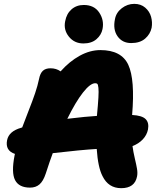

<svg xmlns="http://www.w3.org/2000/svg" viewBox="-20 -964 820 1004"><path d="M666 -738.8Q619.6 -738.8 594.7 -774.2Q569.8 -809.6 581.1 -863.8Q587.4 -898.4 616.9 -921.1Q646.5 -943.8 682.1 -943.8Q716.3 -943.8 739.3 -924.1Q762.2 -904.3 770 -876.2Q777.8 -848.1 772.9 -818.8Q765.6 -785.2 738.8 -762Q711.9 -738.8 666 -738.8ZM416 -736.8Q368.7 -736.8 340.1 -772.5Q311.5 -808.1 320.8 -853Q328.1 -892.6 354.2 -915.3Q380.4 -938 418 -938Q472.7 -938 499 -898.2Q525.4 -858.4 516.1 -812Q509.8 -780.8 484.1 -758.8Q458.5 -736.8 416 -736.8ZM613.8 20Q546.9 20 516.1 -43Q492.2 -88.9 485.8 -185.1Q403.3 -180.2 255.9 -163.1Q242.2 -127 219.2 -56.2Q206.1 -16.6 186.5 0.2Q167 17.1 137.2 17.1Q79.1 17.1 58.8 -22.2Q38.6 -61.5 56.2 -150.9Q56.6 -152.3 57.1 -155Q57.6 -157.7 58.1 -159.2Q6.3 -176.3 17.1 -231Q26.4 -277.8 90.8 -295.9Q91.8 -296.4 93.8 -296.9Q95.7 -297.4 96.2 -297.9Q107.4 -329.1 128.9 -383.3Q150.4 -437.5 163.6 -476.6Q176.8 -515.6 184.1 -550.8Q189.9 -580.6 204.1 -593.8Q218.3 -606.9 244.1 -606.9Q274.4 -606.9 296.9 -590.8Q343.3 -643.1 397 -672.6Q450.7 -702.1 504.9 -702.1Q615.2 -702.1 650.9 -625Q686.5 -547.9 670.9 -362.8Q723.6 -359.9 741.9 -340.8Q760.3 -321.8 753.9 -287.1Q748 -257.8 726.6 -235.1Q705.1 -212.4 672.9 -200.2Q676.8 -170.4 684.8 -136.5Q692.9 -102.5 696.5 -81.1Q700.2 -59.6 696.8 -42Q685.1 20 613.8 20ZM478 -528.8Q452.1 -528.8 413.8 -480Q375.5 -431.2 332 -342.8Q434.6 -355 486.8 -357.9Q492.7 -419.4 494.6 -453.9Q496.6 -488.3 494.6 -504.9Q492.7 -521.5 489.3 -525.1Q485.8 -528.8 478 -528.8Z"/></svg>

Font: Shantell Sans Bouncy
Style: Italic
Weight: 800
Italic angle: -11.31°
Designer: Stephen Nixon, Anya Danilova, Shantell Martin
Foundry: Arrow Type
Version: Version 1.006;[9816181b4]